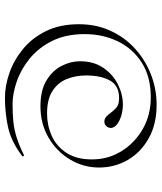

<svg xmlns="http://www.w3.org/2000/svg" viewBox="40 -576 638 757"><g transform="rotate(90 358.5 -198.0)"><path d="M366 101Q319 101 268.5 83.5Q218 66 174 30Q130 -6 103 -61Q76 -116 76 -191Q76 -259 102 -315.5Q128 -372 173 -412.5Q218 -453 275 -475Q332 -497 394 -497Q470 -497 525.5 -466Q581 -435 611 -383.5Q641 -332 641 -270Q641 -208 609 -155Q577 -102 522.5 -70.5Q468 -39 400 -39Q337 -39 298 -62.5Q259 -86 240.5 -122Q222 -158 222 -195Q222 -249 248 -287Q274 -325 313.5 -344.5Q353 -364 393 -364Q415 -364 435.5 -358Q456 -352 470 -341.5Q484 -331 485 -317Q485 -307 478 -299Q471 -291 460 -291Q448 -291 439.5 -299.5Q431 -308 426 -315Q416 -329 404 -339Q392 -349 367 -349Q318 -349 298 -313Q278 -277 278 -219Q278 -178 292 -143Q306 -108 339 -86.5Q372 -65 428 -65Q474 -65 515 -83Q556 -101 582.5 -140.5Q609 -180 609 -242Q609 -306 576.5 -358.5Q544 -411 489 -442.5Q434 -474 364 -474Q283 -474 227.5 -438.5Q172 -403 143.5 -344Q115 -285 115 -213Q115 -139 142 -85Q169 -31 211.5 3.5Q254 38 302 54.5Q350 71 391 71Q428 71 459 68Q490 65 522 55Q554 45 592 26Q594 25 596 28Q598 31 596 33Q539 76 483 88.5Q427 101 366 101Z"/></g></svg>

Font: Cormorant Garamond Light
Style: Regular
Weight: 300
Designer: Christian Thalmann (Catharsis Fonts)
Foundry: Catharsis Fonts
Version: Version 4.001